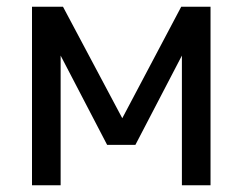

<svg xmlns="http://www.w3.org/2000/svg" viewBox="-20 -550 720 570"><path d="M75 -530H167L343 -199L518 -530H605V0H520V-385L382 -120H298L160 -385V0H75Z"/></svg>

Font: Golos UI
Style: Regular
Weight: 400
Designer: A.Korolkova, Vitaly Kuzmin
Foundry: ParaType Ltd
Version: Version 2.000